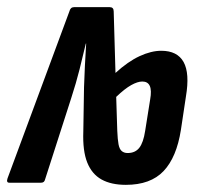

<svg xmlns="http://www.w3.org/2000/svg" viewBox="-44 -511 560 537"><path d="M308 6Q267 6 240 -9Q213 -24 200 -56.5Q187 -89 189 -143L191 -267Q192 -299 193.5 -328Q195 -357 197 -389H196Q188 -355 178.5 -317Q169 -279 155 -236L82 -9Q80 0 71 0H-18Q-27 0 -23 -12L150 -479Q153 -491 163 -491H263Q274 -491 274 -479L279 -307Q314 -339 346.5 -354Q379 -369 407 -369Q452 -369 469.5 -337.5Q487 -306 476 -241L462 -148Q450 -71 413.5 -32.5Q377 6 308 6ZM313 -83Q334 -83 345.5 -97.5Q357 -112 362 -145L376 -233Q385 -283 354 -283Q341 -283 323 -273Q305 -263 281 -240L284 -145Q285 -121 287.5 -107.5Q290 -94 296.5 -88.5Q303 -83 313 -83Z"/></svg>

Font: Sofia Sans Extra Condensed
Style: Bold Italic
Weight: 700
Italic angle: -9°
Designer: Botio Nikoltchev, Ani Petrova
Foundry: lettersoup
Version: Version 4.101